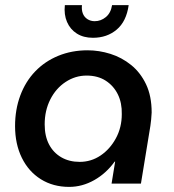

<svg xmlns="http://www.w3.org/2000/svg" viewBox="-20 -719 683 752"><path d="M251 13Q188 13 140 -17Q92 -47 65.5 -101Q39 -155 39 -225Q39 -290 59.5 -345Q80 -400 118 -439.5Q156 -479 208.5 -500.5Q261 -522 323 -522Q368 -522 412.5 -508Q457 -494 493.5 -464.5Q530 -435 552 -389Q574 -343 574 -278Q573 -263 572 -250.5Q571 -238 569 -226L532 0H417L431 -86H429Q396 -40 349 -13.5Q302 13 251 13ZM292 -85Q337 -85 374 -110Q411 -135 434 -177.5Q457 -220 457 -272Q458 -316 441.5 -349.5Q425 -383 394 -403Q363 -423 319 -423Q275 -423 237 -398Q199 -373 177 -329.5Q155 -286 155 -232Q155 -186 172 -153.5Q189 -121 220 -103Q251 -85 292 -85ZM344 -571Q307 -571 281 -587.5Q255 -604 242.5 -633Q230 -662 234 -699H301Q299 -680 304.5 -666Q310 -652 322.5 -644Q335 -636 351 -636Q375 -636 394.5 -652Q414 -668 419 -699H484Q475 -635 437 -603Q399 -571 344 -571Z"/></svg>

Font: MuseoModerno Thin Medium
Style: Italic
Weight: 500
Italic angle: -9°
Version: Version 1.003